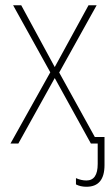

<svg xmlns="http://www.w3.org/2000/svg" viewBox="-20 -548 422 733"><path d="M379 82V-25H342L206 -271L349 -528H318L189 -292L61 -528H30L172 -272L20 0H50L189 -250L327 0H353V78Q353 141 310 141Q290 141 270 132V156Q287 165 310 165Q379 165 379 82Z"/></svg>

Font: Noto Sans Display SemiCondensed Thin
Style: Regular
Weight: 250
Width: 4
Designer: Monotype Design team
Foundry: Monotype Imaging Inc.
Version: 1.000